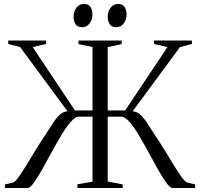

<svg xmlns="http://www.w3.org/2000/svg" viewBox="-20 -947 1008 967"><path d="M5 0V-18L45 -27.5Q55.5 -30 72.2 -53Q89 -76 110.8 -111.5Q132.5 -147 157 -187.5Q181.5 -228 207 -265.5Q225.5 -293 242.2 -320Q259 -347 277.8 -366Q296.5 -385 320 -386.5L81.5 -710L21.5 -725.5V-743H212V-725.5L144.5 -710L357.5 -390.5H446V-710L375 -725V-743H593V-725L522.5 -710V-390.5H610.5L823.5 -710L756 -725.5V-743H946.5V-725.5L886.5 -710L648 -386.5Q672 -385 690.5 -366Q709 -347 725.8 -320Q742.5 -293 761 -265.5Q786.5 -228 811.2 -187.5Q836 -147 857.5 -111.5Q879 -76 896.2 -53Q913.5 -30 924 -27.5L963 -18V0H850Q837 0 818 -26Q799 -52 776 -93Q753 -134 728.2 -179.8Q703.5 -225.5 679 -266.5Q654.5 -307.5 631.8 -333.5Q609 -359.5 590 -359.5H522.5V-33L598 -18V0H370V-19L446 -32V-359.5H378Q359.5 -359.5 336.5 -333.5Q313.5 -307.5 289 -266.5Q264.5 -225.5 239.8 -179.8Q215 -134 192 -93Q169 -52 150 -26Q131 0 118 0ZM393.5 -810Q369.5 -810 360 -825.8Q350.5 -841.5 350.5 -863.5Q350.5 -888.5 364.8 -907.8Q379 -927 401.5 -927H402.5Q427 -927 436.2 -911.2Q445.5 -895.5 445.5 -873.5Q445.5 -848.5 431.2 -829.2Q417 -810 394.5 -810ZM565.5 -810Q541.5 -810 532 -825.8Q522.5 -841.5 522.5 -863.5Q522.5 -888.5 536.8 -907.8Q551 -927 573.5 -927H574.5Q598.5 -927 608 -911.2Q617.5 -895.5 617.5 -873.5Q617.5 -848.5 603.2 -829.2Q589 -810 566.5 -810Z"/></svg>

Font: Merriweather 144pt Light
Style: Regular
Weight: 300
Version: Version 2.100